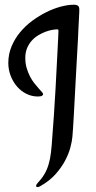

<svg xmlns="http://www.w3.org/2000/svg" viewBox="-20 -717 400 800"><path d="M310.5 -676.8Q310.5 -673.8 310.1 -662.6Q309.6 -651.4 308.8 -636.2Q308.1 -621.1 307.1 -604.5Q306.2 -587.9 305.7 -573.2Q305.7 -569.8 304.7 -552Q303.7 -534.2 302.2 -506.8Q300.8 -479.5 298.8 -444.8Q296.9 -410.2 294.9 -373.5Q293 -336.9 291 -300.5Q289.1 -264.2 287.4 -233.6Q285.6 -203.1 284.2 -180.4Q282.7 -157.7 281.7 -147.9Q280.3 -128.9 273.2 -102.3Q266.1 -75.7 251 -47.1Q235.8 -18.6 210.9 9.3Q186 37.1 147.9 58.6Q145.5 60.1 142.3 61.3Q139.2 62.5 136.7 62.5Q130.4 62.5 130.4 57.1Q130.4 52.7 135.7 46.9Q152.8 28.8 164.1 10.3Q175.3 -8.3 182.1 -30.8Q189 -53.2 192.4 -82Q195.8 -110.8 198.2 -149.9Q201.2 -184.6 204.6 -236.3Q207.5 -280.3 211.4 -346.7Q215.3 -413.1 219.7 -504.9Q220.2 -516.6 220.9 -529.8Q221.7 -543 222.2 -554.9Q222.7 -566.9 223.1 -576.2Q223.6 -585.4 223.6 -589.4Q223.6 -594.7 218.3 -594.7Q210.4 -594.7 197.5 -592.5Q184.6 -590.3 169.7 -584.7Q154.8 -579.1 139.9 -570.3Q125 -561.5 112.8 -548.1Q100.6 -534.7 93 -516.8Q85.4 -499 85.4 -475.6Q85.4 -452.6 91.1 -433.6Q96.7 -414.6 104.7 -398.9Q112.8 -383.3 122.6 -370.8Q132.3 -358.4 140.4 -349.4Q148.4 -340.3 154.1 -334.2Q159.7 -328.1 159.7 -325.2Q159.7 -320.8 154.8 -317.9Q149.9 -314.9 137.7 -314.9Q112.3 -314.9 89.8 -326.2Q67.4 -337.4 50.8 -356.7Q34.2 -376 24.4 -401.4Q14.6 -426.8 14.6 -454.6Q14.6 -491.2 28.1 -523.4Q41.5 -555.7 63.7 -582.5Q85.9 -609.4 114.7 -630.6Q143.6 -651.9 173.8 -666.7Q204.1 -681.6 233.6 -689.5Q263.2 -697.3 287.6 -697.3Q300.3 -697.3 305.4 -692.6Q310.5 -688 310.5 -676.8Z"/></svg>

Font: Engagement
Style: Regular
Weight: 400
Designer: Astigmatic (AOETI)
Foundry: Astigmatic (AOETI)
Version: Version 1.000